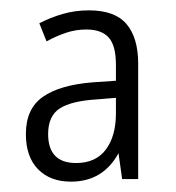

<svg xmlns="http://www.w3.org/2000/svg" viewBox="-20 -742 340 371"><path d="M152 -722Q202 -722 224.5 -695.5Q247 -669 247 -619V-396H216L209 -446Q179 -391 117 -391Q77 -391 53.5 -415Q30 -439 30 -483Q30 -532 63 -555Q96 -578 160 -583L204 -586V-617Q204 -654 190 -669.5Q176 -685 147 -685Q126 -685 107 -678.5Q88 -672 70 -662L56 -697Q77 -708 101 -715Q125 -722 152 -722ZM168 -550Q118 -547 95.5 -532.5Q73 -518 73 -483Q73 -427 127 -427Q165 -427 184.5 -453Q204 -479 204 -523V-553Z"/></svg>

Font: Noto Sans Lao Condensed Light
Style: Regular
Weight: 300
Width: 3
Designer: Monotype Design Team
Foundry: Monotype Imaging Inc.
Version: Version 2.003; ttfautohint (v1.8.4.7-5d5b)